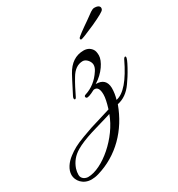

<svg xmlns="http://www.w3.org/2000/svg" viewBox="-389 -660 1018 1098"><g transform="rotate(-30 120.0 -111.5)"><path d="M-105 310C-91 310 -76 308 -59 303C82 262 187 155 239 12C279 4 313 -20 341 -60C356 -81 373 -107 391 -140C409 -173 417 -192 415 -199C414 -206 404 -204 399 -192C347 -83 296 -23 245 -13C252 -36 256 -61 256 -86C255 -129 232 -151 189 -151H187C247 -187 285 -248 285 -284C285 -303 282 -317 275 -326C263 -343 245 -352 222 -352C170 -352 129 -325 99 -270C95 -263 75 -225 40 -156C29 -135 44 -126 52 -145C69 -180 86 -214 105 -245C127 -283 155 -302 188 -302C209 -302 232 -276 232 -253C232 -242 228 -229 219 -216C190 -171 152 -142 107 -128C96 -125 95 -115 102 -110C108 -105 127 -111 159 -128C162 -129 164 -129 167 -129C186 -129 196 -112 196 -77C196 -57 190 -28 178 11L113 31L41 53L-23 76C-79 97 -103 111 -135 135C-168 160 -193 195 -193 231C-193 267 -162 310 -105 310ZM-152 211C-139 173 -115 144 -79 123C-52 107 -15 92 32 77L103 56C133 47 155 41 169 36C123 166 -20 288 -115 288C-132 288 -158 277 -158 250C-158 237 -156 224 -152 211ZM244 -413C251 -413 283 -426 340 -451C397 -477 427 -494 430 -502C437 -515 432 -533 398 -533C381 -533 367 -519 326 -490C305 -476 286 -462 268 -449C251 -436 241 -428 240 -426C239 -424 238 -422 238 -419C238 -415 243 -413 244 -413Z"/></g></svg>

Font: VL Great Vibes
Style: Regular
Weight: 400
Designer: Robert E. Leuschke
Foundry: Robert E. Leuschke
Version: Version 1.001